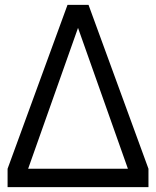

<svg xmlns="http://www.w3.org/2000/svg" viewBox="-20 -765 638 785"><path d="M587 0V-75L342 -745H256L11 -75V0ZM95 -75 299 -651 503 -75Z"/></svg>

Font: Plus Jakarta Sans
Style: Regular
Weight: 400
Designer: Gumpita Rahayu
Foundry: Tokotype
Version: Version 2.071;gftools[0.9.30]